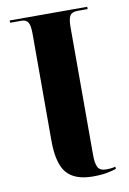

<svg xmlns="http://www.w3.org/2000/svg" viewBox="-83 -766 557 827"><g transform="rotate(-10 195.5 -352.0)"><path d="M256 10Q294 10 319 5Q344 0 358 -5V-15Q342 -10 317 -10Q290 -10 281 -27Q272 -44 272 -81V-640Q272 -677 281 -690.5Q290 -704 314 -704H358V-714H19V-704H69Q89 -704 97.5 -690.5Q106 -677 106 -640V-174Q106 -73 141.5 -31.5Q177 10 256 10Z"/></g></svg>

Font: Noto Serif Display SemiCondensed Extra
Style: Regular
Weight: 800
Width: 4
Designer: Monotype Design Team
Foundry: Monotype Imaging Inc.
Version: Version 1.900